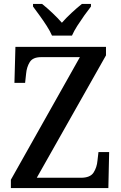

<svg xmlns="http://www.w3.org/2000/svg" viewBox="-20 -951 612 971"><path d="M35 0V-42L384 -662H188Q146 -662 130.5 -637Q115 -612 112 -578L107 -532H53L58 -714H516V-671L166 -52H389Q436 -52 453 -78Q470 -104 473 -139L478 -182H532L528 0ZM243 -771Q233 -794 216 -820.5Q199 -847 180 -873Q161 -899 147 -918V-931H193Q217 -912 244.5 -886Q272 -860 293 -836Q314 -860 342 -886Q370 -912 394 -931H440V-918Q425 -899 406.5 -873Q388 -847 371 -820.5Q354 -794 344 -771Z"/></svg>

Font: Noto Serif Georgian SemiCondensed Medium
Style: Regular
Weight: 500
Width: 4
Designer: Monotype Design Team, Akaki Razmadze
Foundry: Google LLC
Version: Version 2.003; ttfautohint (v1.8.4.7-5d5b)